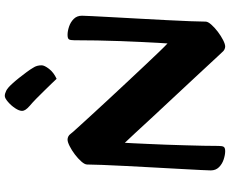

<svg xmlns="http://www.w3.org/2000/svg" viewBox="-100 -857 970 810"><g transform="rotate(-90 385.0 -452.0)"><path d="M152.3 13Q136.8 13 117.3 6.6Q97.9 0.2 84.5 -13.4Q71.1 -26.9 71.1 -48Q71.1 -55.5 72.8 -90.4Q74.6 -125.2 77.4 -177.4Q80.3 -229.6 83.5 -289.3Q86.8 -349 89.7 -405.5Q92.5 -462.1 94.3 -506Q96 -549.9 96 -569.6Q96 -579.4 108.4 -593.6Q120.9 -607.8 138.4 -621.1Q156 -634.4 173.5 -643.2Q190.9 -652 201 -652Q207.7 -652 214.1 -648.9Q220.5 -645.8 225 -639.5Q228.7 -634.1 249 -611.9Q269.4 -589.7 299.8 -556.2Q330.2 -522.7 367.2 -483Q404.1 -443.4 441.4 -403.4Q478.7 -363.5 512.4 -327.7Q546.1 -291.9 570.9 -266.1Q595.8 -240.3 606.7 -230.3Q607.5 -240.4 609.2 -268.9Q611 -297.4 612.8 -338.5Q614.7 -379.6 616.6 -428.1Q618.4 -476.6 619.3 -527.1Q620.2 -577.5 620.2 -623.9Q620.2 -639.9 623.9 -646Q627.7 -652 643 -652Q658.8 -652 677.7 -645.7Q696.6 -639.4 710.2 -625.9Q723.7 -612.3 723.7 -591.3Q723.7 -584.5 722 -549.2Q720.2 -514 717.4 -461.7Q714.5 -409.4 711.3 -349.8Q708 -290.2 705.1 -233.7Q702.3 -177.2 700.5 -133.6Q698.8 -90.1 698.8 -69.6Q698.8 -59.8 686.2 -45.6Q673.7 -31.4 656 -18Q638.3 -4.6 621 4.2Q603.6 13 593.8 13Q587.8 13 581.2 9.8Q574.5 6.5 569.8 0.2Q561.2 -8.8 533 -39.2Q504.9 -69.6 464.9 -112.6Q424.8 -155.6 380.7 -202.9Q336.5 -250.1 296.3 -293.4Q256.1 -336.7 227 -368.5Q197.9 -400.2 187.6 -410.4Q186.8 -400.9 185.7 -375.7Q184.6 -350.5 182.9 -315.2Q181.1 -279.9 179.7 -239.2Q178.4 -198.5 177.1 -157.2Q175.9 -116 175.1 -79.3Q174.4 -42.5 174.4 -15.1Q174.4 0.7 170.5 6.8Q166.6 13 152.3 13ZM457.5 -698.2Q452 -704.4 438 -718.7Q424 -732.9 407.1 -750.4Q390.3 -768 373.3 -784.4Q356.3 -800.9 343.5 -811.6Q332 -821.7 327.1 -829.4Q322.2 -837.2 322.2 -843.5Q322.2 -856.3 333.6 -873.3Q345 -890.4 360.5 -903.6Q375.9 -916.8 385.4 -916.8Q394.9 -916.8 407 -910.9Q419.1 -905 436.4 -885.9Q448.4 -872.9 461.5 -856.4Q474.6 -839.8 485.9 -824.5Q497.3 -809.2 503.7 -798Q509.7 -789.2 512.1 -780.3Q514.5 -771.5 514.5 -761.4Q514.5 -749.7 499.5 -730.1Q484.4 -710.5 457.5 -698.2Z"/></g></svg>

Font: Briem Hand Thin
Style: Regular
Weight: 100
Designer: Gunnlaugur SE Briem, Eben Sorkin
Foundry: Sorkin Type Co.
Version: Version 1.003